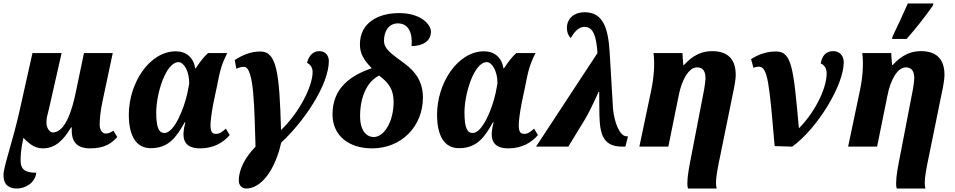

<svg xmlns="http://www.w3.org/2000/svg" viewBox="-34 -840 5471 1100"><path d="M63 240C108 240 166 211 174 150C100 149 84 124 84 77C85 55 83 28 100 -50C126 -25 159 10 210 10C281 10 327 -33 373 -110H377C374 -44 391 10 483 10C572 10 609 -24 638 -55L616 -91C595 -79 589 -75 571 -75C548 -75 537 -102 537 -125C537 -159 542 -209 554 -263L612 -536H447L401 -315C378 -202 338 -81 268 -81C252 -81 232 -105 232 -138C232 -164 237 -176 248 -223L319 -536H152L83 -227C39 -25 -14 112 -14 163C-14 220 18 240 63 240Z M830 9C935 9 979 -59 1024 -139H1028C1007 -60 1008 10 1113 10C1188 10 1244 -22 1282 -66L1260 -103C1238 -84 1225 -73 1203 -73C1191 -73 1172 -74 1172 -121C1172 -148 1178 -192 1188 -246L1209 -346C1225 -425 1230 -460 1268 -536H1158C1130 -511 1109 -481 1087 -448H1085C1074 -512 1032 -546 973 -546C823 -546 704 -365 704 -183C704 -61 746 9 830 9ZM908 -78C880 -78 861 -101 861 -195C861 -304 916 -484 989 -484C1020 -484 1051 -430 1050 -361L1039 -304C1019 -215 964 -78 908 -78Z M1377 240C1460 240 1541 139 1577 -23C1706 -142 1850 -353 1850 -491C1850 -518 1833 -547 1796 -547C1764 -547 1737 -527 1725 -480C1747 -469 1757 -450 1757 -427C1757 -346 1681 -195 1576 -95C1567 -425 1551 -545 1458 -545C1402 -545 1356 -525 1311 -496L1320 -446C1338 -454 1351 -457 1364 -457C1424 -457 1423 -202 1430 0C1370 62 1334 131 1334 195C1334 217 1348 240 1377 240Z M2098 10C2265 10 2389 -115 2389 -281C2389 -368 2350 -427 2284 -476C2210 -531 2166 -558 2166 -607C2166 -661 2193 -706 2246 -706C2304 -706 2331 -655 2324 -576C2386 -576 2435 -604 2435 -658C2435 -700 2377 -765 2253 -765C2135 -765 2028 -712 2028 -585C2028 -533 2051 -495 2096 -449C1971 -407 1871 -333 1871 -185C1871 -63 1964 10 2098 10ZM2107 -55C2068 -55 2029 -88 2029 -175C2029 -295 2076 -377 2138 -407C2191 -367 2221 -330 2221 -256C2221 -145 2168 -55 2107 -55Z M2596 9C2701 9 2745 -59 2790 -139H2794C2773 -60 2774 10 2879 10C2954 10 3010 -22 3048 -66L3026 -103C3004 -84 2991 -73 2969 -73C2957 -73 2938 -74 2938 -121C2938 -148 2944 -192 2954 -246L2975 -346C2991 -425 2996 -460 3034 -536H2924C2896 -511 2875 -481 2853 -448H2851C2840 -512 2798 -546 2739 -546C2589 -546 2470 -365 2470 -183C2470 -61 2512 9 2596 9ZM2674 -78C2646 -78 2627 -101 2627 -195C2627 -304 2682 -484 2755 -484C2786 -484 2817 -430 2816 -361L2805 -304C2785 -215 2730 -78 2674 -78Z M3037 0H3222L3319 -159C3347 -207 3383 -285 3395 -313H3399C3400 -220 3399 -181 3402 -143C3409 -40 3446 0 3532 0H3549L3564 -59H3557C3514 -59 3485 -144 3478 -217L3459 -538C3451 -668 3427 -770 3315 -770C3258 -770 3214 -736 3214 -680C3214 -654 3222 -635 3236 -622C3252 -648 3275 -686 3315 -686C3368 -686 3383 -625 3389 -536Z M3908 240H4072C4070 232 4068 224 4068 206C4068 174 4078 120 4091 59L4171 -334C4180 -380 4181 -399 4181 -412C4181 -508 4128 -547 4046 -547C3957 -547 3907 -491 3884 -467H3881C3879 -493 3876 -519 3876 -536H3710C3719 -471 3711 -390 3697 -323L3629 0H3795L3854 -291C3872 -385 3913 -454 3959 -454C3993 -454 4008 -433 4008 -390C4008 -379 4003 -343 4000 -327L3929 41C3915 110 3904 169 3904 208C3904 218 3904 230 3908 240Z M4404 -3 4505 0C4652 -107 4800 -354 4800 -483C4800 -521 4776 -547 4740 -547C4699 -547 4676 -522 4668 -476C4687 -470 4702 -449 4702 -420C4702 -325 4626 -187 4543 -105C4512 -452 4502 -543 4415 -545C4373 -546 4320 -535 4269 -501L4283 -451C4292 -456 4305 -458 4313 -458C4365 -458 4373 -366 4404 -3Z M5076 -617H5160C5213 -677 5260 -736 5310 -807L5314 -820H5167C5136 -752 5112 -697 5081 -634ZM5104 240H5268C5266 232 5264 224 5264 206C5264 174 5274 120 5287 59L5367 -334C5376 -380 5377 -399 5377 -412C5377 -508 5324 -547 5242 -547C5153 -547 5103 -491 5080 -467H5077C5075 -493 5072 -519 5072 -536H4906C4915 -471 4907 -390 4893 -323L4825 0H4991L5050 -291C5068 -385 5109 -454 5155 -454C5189 -454 5204 -433 5204 -390C5204 -379 5199 -343 5196 -327L5125 41C5111 110 5100 169 5100 208C5100 218 5100 230 5104 240Z"/></svg>

Font: Noto Serif SemiCondensed Extra
Style: Italic
Weight: 800
Width: 4
Italic angle: -12°
Designer: Monotype Design Team
Foundry: Monotype Imaging Inc.
Version: Version 1.901